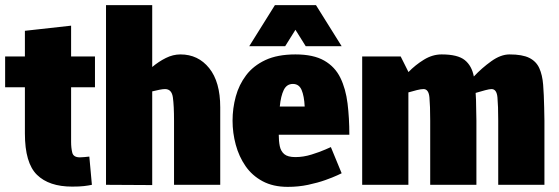

<svg xmlns="http://www.w3.org/2000/svg" viewBox="-20 -720 2176 748"><path d="M328 -110 338 0Q324 3 306.5 5Q289 7 261 7Q171 7 124 -39Q77 -85 77 -200V-380H0V-500H77V-600L257 -620V-500H350V-380H257V-167Q257 -144 261.5 -125.5Q266 -107 291 -107Q300 -107 308.5 -108Q317 -109 328 -110Z M573 1 393 0V-700H573V-459Q598 -480 626 -494Q654 -508 683 -508Q752 -508 795 -454.5Q838 -401 838 -302V0H658V-250Q658 -308 653.5 -340.5Q649 -373 623 -373Q615 -373 602 -370.5Q589 -368 573 -364Z M1101 8Q1044 8 1003 -14Q962 -36 936.5 -73Q911 -110 898.5 -156Q886 -202 886 -250Q886 -298 898.5 -344Q911 -390 939 -427Q967 -464 1014 -486Q1061 -508 1131 -508Q1201 -508 1243 -484Q1285 -460 1306 -417Q1327 -374 1334 -317Q1341 -260 1341 -195H1066Q1066 -170 1070 -150.5Q1074 -131 1087.5 -119.5Q1101 -108 1131 -108Q1162 -108 1194 -118Q1226 -128 1247.5 -137.5Q1269 -147 1269 -147L1311 -45Q1311 -45 1294 -37Q1277 -29 1247.5 -18.5Q1218 -8 1180.5 0Q1143 8 1101 8ZM1121 -393Q1097 -393 1085.5 -369.5Q1074 -346 1070 -305H1167Q1165 -346 1155 -369.5Q1145 -393 1121 -393ZM951 -540 1051 -700H1211L1311 -540H1171L1131 -604L1091 -540Z M1571 -440V-439Q1598 -467 1631.5 -487.5Q1665 -508 1700 -508H1701Q1763 -508 1790.5 -486Q1818 -464 1826 -422Q1857 -455 1894 -481.5Q1931 -508 1965 -508Q2015 -508 2042 -494.5Q2069 -481 2081 -454.5Q2093 -428 2096 -390Q2099 -352 2100 -302L2101 -250V0H1921V-250Q1921 -308 1918 -340.5Q1915 -373 1895 -373Q1887 -373 1870 -368.5Q1853 -364 1833 -358Q1834 -345 1834.5 -331Q1835 -317 1835 -302L1836 -250V0H1656V-250Q1656 -308 1653 -340.5Q1650 -373 1630 -373Q1620 -373 1604 -369Q1588 -365 1571 -360V0H1391V-500H1541Z"/></svg>

Font: Epunda Sans Black
Style: Regular
Weight: 900
Designer: Simon Atzbach
Foundry: typofactur
Version: Version 2.204; ttfautohint (v1.8.4.7-5d5b)